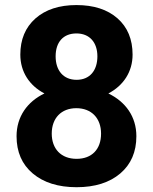

<svg xmlns="http://www.w3.org/2000/svg" viewBox="-20 -741 614 770"><path d="M511.7 -522C511.7 -583 491.7 -631.8 451.2 -667.5C410.6 -703.1 355.5 -720.7 286.6 -720.7C217.3 -720.7 162.6 -702.6 122.1 -667C81.5 -630.9 61.5 -582.5 61.5 -522C61.5 -453.1 97.7 -397.9 158.2 -366.2C89.8 -333.5 46.4 -273.4 46.4 -194.8C46.4 -131.8 67.9 -82 111.3 -45.4C154.8 -8.8 213.4 9.8 287.1 9.8C360.8 9.8 419.4 -8.8 462.4 -45.4C505.4 -82 526.9 -131.8 526.9 -194.8C526.9 -273.4 483.4 -333 414.6 -366.2C475.1 -397.9 511.7 -453.1 511.7 -522ZM385.3 -205.1C385.3 -142.1 348.1 -104 287.1 -104C224.6 -104 187.5 -144.5 187.5 -205.1C187.5 -267.6 226.1 -307.1 286.1 -307.1C346.7 -307.1 385.3 -267.1 385.3 -205.1ZM370.6 -515.1C370.6 -458.5 340.3 -420.9 287.1 -420.9C233.9 -420.9 203.1 -458.5 203.1 -515.1C203.1 -572.3 233.9 -606.9 286.6 -606.9C339.8 -606.9 370.6 -570.3 370.6 -515.1Z"/></svg>

Font: Shabnam
Style: Bold
Weight: 700
Foundry: DejaVu fonts team - Redesigned by Saber Rastikerdar - Based on Vazir font
Version: Version 5.0.1